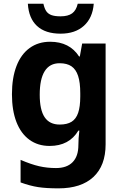

<svg xmlns="http://www.w3.org/2000/svg" viewBox="-20 -783 673 1043"><path d="M91.8 208V85.4Q148.9 109.9 192.4 119.9Q235.8 129.9 284.2 129.9Q343.3 129.9 374.5 97.9Q405.8 65.9 405.8 5.4Q405.8 -31.7 411.1 -73.7H405.8Q356 9.8 249.5 9.8Q186 9.8 139.9 -23.7Q93.8 -57.1 69.3 -120.1Q44.9 -183.1 44.9 -271Q44.9 -360.4 69.6 -424.3Q94.2 -488.3 141.1 -522.2Q188 -556.2 252.4 -556.2Q357.9 -556.2 409.7 -476.1H413.6L426.3 -546.4H553.7V1Q553.7 116.7 487.3 178.5Q420.9 240.2 297.9 240.2Q231 240.2 187 233.4Q143.1 226.6 91.8 208ZM416 -258.8V-276.4Q416 -335 404.3 -370.6Q392.6 -406.2 368.2 -422.9Q343.8 -439.5 303.7 -439.5Q250 -439.5 222.9 -396.5Q195.8 -353.5 195.8 -268.6Q195.8 -185.5 222.7 -146Q249.5 -106.4 304.2 -106.4Q344.7 -106.4 368.9 -121.6Q393.1 -136.7 404.5 -169.9Q416 -203.1 416 -258.8ZM131.3 -762.7H215.8Q221.7 -735.8 231.9 -721.4Q242.2 -707 260.3 -700.7Q278.3 -694.3 309.1 -694.3Q349.6 -694.3 371.8 -710.4Q394 -726.6 402.3 -762.7H489.3Q483.4 -686 436 -643.1Q388.7 -600.1 309.1 -600.1Q226.6 -600.1 181.4 -641.6Q136.2 -683.1 131.3 -762.7Z"/></svg>

Font: Viking Open Sans
Style: Bold
Weight: 700
Foundry: Ascender Corporation
Version: Version 2.001